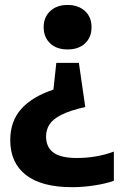

<svg xmlns="http://www.w3.org/2000/svg" viewBox="-20 -576 504 796"><path d="M260 -555.5Q304.5 -555.5 332 -530.5Q359.5 -505.5 359.5 -463.5Q359.5 -421 332.5 -396Q305.5 -371 260 -371Q214.5 -371 187.8 -396.5Q161 -422 161 -463.5Q161 -504.5 188.2 -530Q215.5 -555.5 260 -555.5ZM307 -315.5 333.5 -132.5Q270 -118 234.8 -100.2Q199.5 -82.5 185.2 -60.2Q171 -38 171 -10Q171 34 201.5 56.5Q232 79 298.5 79Q380.5 79 452 52.5V173.5Q418.5 185.5 371 192.8Q323.5 200 279 200Q152 200 87.2 149.2Q22.5 98.5 22.5 5Q22.5 -73.5 68.2 -124.5Q114 -175.5 201.5 -204.5L213.5 -315.5Z"/></svg>

Font: Encode Sans SemiCondensed SemiCondensed
Style: Bold
Weight: 700
Width: 4
Designer: Multiple Designers
Foundry: Impallari Type
Version: Version 3.000; ttfautohint (v1.8.3) -l 8 -r 50 -G 200 -x 14 